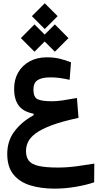

<svg xmlns="http://www.w3.org/2000/svg" viewBox="-20 -815 626 1150"><path d="M306.6 314.9Q226.1 314.9 162.1 295.4Q98.1 275.9 60.8 230.5Q23.4 185.1 23.4 106.9Q23.4 28.8 66.9 -28.8Q110.4 -86.4 181.6 -125V-133.8Q118.2 -146 91.3 -183.8Q64.5 -221.7 64.5 -282.2Q64.5 -338.4 88.9 -380.9Q113.3 -423.3 157.7 -447.5Q202.1 -471.7 261.2 -471.7Q302.7 -471.7 337.2 -463.4Q371.6 -455.1 405.3 -441.9L397 -336.9Q367.2 -343.8 339.4 -347.7Q311.5 -351.6 282.7 -351.6Q229.5 -351.6 204.8 -334.7Q180.2 -317.9 180.2 -278.8Q180.2 -232.9 205.3 -220.7Q230.5 -208.5 293 -208.5Q319.8 -208.5 354.7 -213.6Q389.6 -218.8 440.9 -228L450.2 -108.9Q349.1 -87.4 287.1 -63.7Q225.1 -40 192.1 -14.9Q159.2 10.3 147.5 36.4Q135.7 62.5 135.7 89.4Q135.7 126 152.8 147.7Q169.9 169.4 211.7 179Q253.4 188.5 326.2 188.5Q383.8 188.5 439.9 180.7Q496.1 172.9 544.9 165L543.9 276.9Q497.6 293 433.1 304Q368.7 314.9 306.6 314.9ZM308.6 -505.4 247.6 -566.4 186.5 -505.4 105 -586.9 186.5 -668.9 247.6 -607.9 308.6 -668.9 390.1 -586.9ZM248 -641.1 170.9 -718.3 248 -795.4 325.2 -718.3Z"/></svg>

Font: CaskaydiaCove NFP SemiBold
Style: Regular
Weight: 600
Designer: Aaron Bell
Foundry: Saja Typeworks
Version: Version 2111.001; VTT 6.35;Nerd Fonts 3.1.1